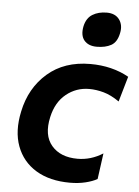

<svg xmlns="http://www.w3.org/2000/svg" viewBox="-53 -781 603 834"><g transform="rotate(5 248.0 -364.0)"><path d="M283.5 11Q195 11 135.2 -25.2Q75.5 -61.5 51.2 -126.8Q27 -192 45.5 -278.5Q67 -382.5 140.5 -446.5Q214 -510.5 327.5 -510.5Q422.5 -510.5 495.5 -469.5L463.5 -359Q427.5 -384 395 -393Q362.5 -402 332 -402Q275.5 -402 231.8 -366.8Q188 -331.5 173.5 -266Q155.5 -185.5 194 -140.5Q232.5 -95.5 307 -95.5Q365.5 -95.5 417.5 -128.5L402 -15.5Q381.5 -4 350.8 3.5Q320 11 283.5 11ZM348 -587.5Q311.5 -587.5 293.2 -609.2Q275 -631 283 -671Q291 -707.5 316.8 -723.2Q342.5 -739 379 -739Q416 -739 433.8 -714.8Q451.5 -690.5 444 -655.5Q436 -615.5 410.8 -601.5Q385.5 -587.5 348 -587.5Z"/></g></svg>

Font: Commissioner SemiBold
Style: Italic
Weight: 600
Italic angle: -12°
Designer: Kostas Bartsokas
Foundry: Kostas Bartsokas
Version: Version 1.000; ttfautohint (v1.8.3)